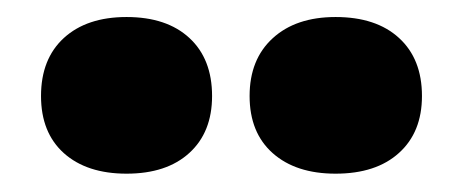

<svg xmlns="http://www.w3.org/2000/svg" viewBox="-20 -722 526 220"><path d="M125 -523Q79.5 -523 53.2 -546.5Q27 -570 27 -612Q27 -654.5 53.2 -678.5Q79.5 -702.5 125 -702.5Q171 -702.5 197 -678.5Q223 -654.5 223 -612Q223 -570.5 197 -546.8Q171 -523 125 -523ZM364.5 -523Q319 -523 292.5 -546.5Q266 -570 266 -612Q266 -654 292.5 -678.2Q319 -702.5 364.5 -702.5Q411 -702.5 437.2 -678.5Q463.5 -654.5 463.5 -612Q463.5 -570.5 437.2 -546.8Q411 -523 364.5 -523Z"/></svg>

Font: Fraunces 9pt Soft Black
Style: Regular
Weight: 900
Version: Version 1.000;[b76b70a41]